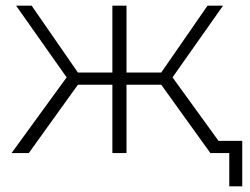

<svg xmlns="http://www.w3.org/2000/svg" viewBox="-20 -542 885 680"><path d="M551 -242H428V0H378V-242H256L82 0H21L216 -268L37 -522H92L256 -285H378V-522H428V-285H551L715 -522H770L591 -268L754 -43H838V118H792V0H725Z"/></svg>

Font: Goldbeck Next Light
Style: Regular
Weight: 300
Designer: Julieta Ulanovsky
Foundry: Julieta Ulanovsky
Version: Version 7.200